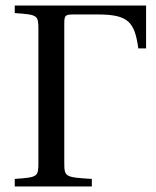

<svg xmlns="http://www.w3.org/2000/svg" viewBox="-20 -670 560 690"><path d="M33 0H310V-27C213 -33 211 -34 211 -87V-584C211 -615 214 -618 245 -618H331C440 -618 464 -592 477 -496H505V-650H33V-623C116 -617 118 -616 118 -563V-87C118 -34 116 -33 33 -27Z"/></svg>

Font: erewhon
Style: Regular
Weight: 400
Version: Version 1.0.0